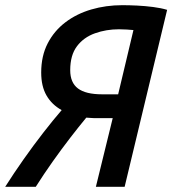

<svg xmlns="http://www.w3.org/2000/svg" viewBox="-43 -721 665 741"><path d="M-23 0Q10 -52 48 -106Q86 -160 124.5 -209.5Q163 -259 195 -296Q157 -317 136.5 -352.5Q116 -388 116 -441Q116 -505 141 -553.5Q166 -602 209.5 -635Q253 -668 309.5 -684.5Q366 -701 429 -701Q455 -701 486 -699.5Q517 -698 548 -694Q579 -690 602 -683L438 0H327L392 -265H321Q313 -265 304.5 -266Q296 -267 290 -267Q261 -232 227.5 -188.5Q194 -145 160 -97Q126 -49 95 0ZM351 -357H413L472 -605Q460 -606 446.5 -607Q433 -608 416 -608Q367 -608 323.5 -592.5Q280 -577 254 -542.5Q228 -508 228 -450Q228 -402 258 -379.5Q288 -357 351 -357Z"/></svg>

Font: Ubuntu Sans Mono Medium
Style: Italic
Weight: 500
Italic angle: -13.5°
Monospace: yes
Designer: Dalton Maag Ltd
Foundry: Dalton Maag Ltd
Version: Version 1.006